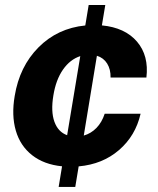

<svg xmlns="http://www.w3.org/2000/svg" viewBox="-20 -652 627 763"><path d="M213.1 90.9 226.6 8.9Q154.8 1.8 107.6 -35.3Q60.4 -72.4 42.8 -133Q25.2 -193.5 38.4 -270.6Q57.5 -387.8 133 -463.8Q208.5 -539.8 318.9 -550.8L332.4 -632.1H398.4L384.9 -551.1Q476.9 -542.3 524.5 -486.5Q572.1 -430.8 561.8 -343.8H419.4Q420.1 -376.4 405.9 -399.3Q391.7 -422.2 365.1 -430.4L312.9 -113.3Q341.6 -121.4 363.3 -143.6Q384.9 -165.8 396 -199.9H538.7Q518.5 -112.2 453.1 -55.8Q387.8 0.7 292.6 9.2L279.1 90.9ZM246.8 -114.7 299 -429Q258.5 -415.8 230.3 -375.4Q202.1 -334.9 192.1 -272.7Q181.5 -209.2 196.2 -168.3Q210.9 -127.5 246.8 -114.7Z"/></svg>

Font: Karasuma Gothic
Style: Bold Italic
Weight: 700
Italic angle: 9.39998°
Designer: Rasmus Andersson / Ryoko Nishizuka
Foundry: Genbu
Version: Version 1.00